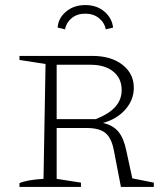

<svg xmlns="http://www.w3.org/2000/svg" viewBox="-20 -739 662 759"><path d="M503 -34 588 -17V0H458L430 -145Q421 -193 397 -213Q373 -233 323 -233H204V-32L300 -17V0H57V-15Q86 -28 152 -32L160 -486L57 -502V-518H345Q419 -518 464 -483Q509 -448 509 -392Q509 -344 475.5 -306Q442 -268 387 -253Q427 -244 448 -218.5Q469 -193 479 -145ZM338 -483H204V-268H359Q413 -290 437 -318Q461 -346 461 -383Q461 -429 428 -456Q395 -483 338 -483ZM317 -719Q363 -719 393 -693Q423 -667 427 -630L398 -623Q393 -650 371 -667.5Q349 -685 317 -685Q285 -685 263.5 -667.5Q242 -650 237 -623L208 -630Q210 -667 241 -693Q272 -719 317 -719Z"/></svg>

Font: Piazzolla SC ExtraLight
Style: Regular
Weight: 200
Designer: Juan Pablo del Peral
Foundry: Huerta Tipografica
Version: Version 1.330